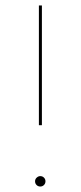

<svg xmlns="http://www.w3.org/2000/svg" viewBox="-20 -678 296 701"><path d="M122 -658H133V-221H122ZM108 -16Q108 -24 114 -29.5Q120 -35 127 -35Q135 -35 140.5 -29.5Q146 -24 146 -16Q146 -8 140.5 -2.5Q135 3 127 3Q119 3 113.5 -2.5Q108 -8 108 -16Z"/></svg>

Font: Ysabeau Hairline
Style: Regular
Weight: 100
Designer: Christian Thalmann (Catharsis Fonts)
Version: Version 0.003